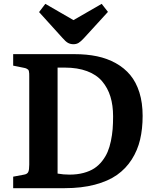

<svg xmlns="http://www.w3.org/2000/svg" viewBox="-20 -983 812 1003"><path d="M363.8 -752Q348.1 -752 335.4 -758.8Q322.8 -765.6 305.2 -786.1L184.1 -919.9L216.8 -962.9L363.8 -877.9L511.2 -962.9L543.9 -920.9L418 -783.2Q402.3 -766.1 390.6 -759Q378.9 -752 363.8 -752ZM48.8 0V-60.1L106 -70.8Q122.6 -73.7 127.7 -84.7Q132.8 -95.7 132.8 -123V-582Q132.8 -593.8 132.6 -598.6Q132.3 -603.5 131.1 -610.1Q129.9 -616.7 126.7 -619.4Q123.5 -622.1 118.2 -624.8Q112.8 -627.4 104 -628.9L48.8 -640.1V-700.2H368.2Q433.1 -700.2 486.8 -689Q540.5 -677.7 585.2 -652.8Q629.9 -627.9 660.6 -590.8Q691.4 -553.7 708.3 -499.8Q725.1 -445.8 725.1 -377.9Q725.1 -310.1 711.9 -253.9Q698.7 -197.8 668.2 -149.9Q637.7 -102.1 591.3 -69.3Q544.9 -36.6 475.6 -18.3Q406.2 0 317.9 0ZM342.8 -70.8Q383.3 -70.8 416.3 -79.6Q449.2 -88.4 472.4 -103.5Q495.6 -118.7 513.4 -141.4Q531.2 -164.1 542 -189.2Q552.7 -214.4 559.3 -246.1Q565.9 -277.8 568.4 -308.3Q570.8 -338.9 570.8 -375Q570.8 -432.6 556.9 -478Q543 -523.4 513.7 -558.1Q484.4 -592.8 434.8 -611.3Q385.3 -629.9 317.9 -629.9H280.8V-76.2Q311.5 -70.8 342.8 -70.8Z"/></svg>

Font: Literata Book
Style: Bold
Weight: 700
Designer: Latin by Veronika Burian and Jose Scaglione. Greek by Irene Vlachou. Cyrillic by Vera Evstafieva
Foundry: TypeTogether
Version: Version 2.003;PS 002.003;hotconv 1.0.88;makeotf.lib2.5.64775